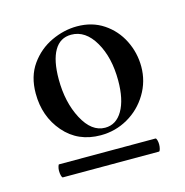

<svg xmlns="http://www.w3.org/2000/svg" viewBox="-64 -690 450 467"><g transform="rotate(-15 161.0 -457.0)"><path d="M35 -302Q35 -307 36.5 -312Q38 -317 39 -317H282Q284 -317 285.5 -312Q287 -307 287 -301Q287 -295 285.5 -289.5Q284 -284 282 -284H40Q38 -284 36.5 -289.5Q35 -295 35 -302ZM29 -498Q29 -541 50 -570.5Q71 -600 103 -615Q135 -630 168 -630Q206 -630 234.5 -611Q263 -592 278.5 -561Q294 -530 294 -495Q294 -458 275 -426.5Q256 -395 224.5 -377Q193 -359 156 -359Q99 -359 64 -399.5Q29 -440 29 -498ZM231 -477Q231 -535 208 -574.5Q185 -614 149 -614Q121 -614 106.5 -589Q92 -564 92 -517Q92 -459 114.5 -416.5Q137 -374 171 -374Q199 -374 215 -401.5Q231 -429 231 -477Z"/></g></svg>

Font: Cormorant Infant SemiBold
Style: Regular
Weight: 600
Designer: Christian Thalmann (Catharsis Fonts)
Foundry: Catharsis Fonts
Version: Version 4.000